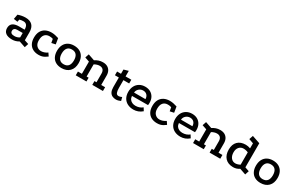

<svg xmlns="http://www.w3.org/2000/svg" viewBox="188 -2085 5386 3528"><g transform="rotate(30 2880.5 -321.0)"><path d="M362 -24Q294 17 220 17Q130 17 83.5 -18Q37 -53 36 -120Q35 -257 213 -257L331 -256Q331 -319 306.5 -349.5Q282 -380 238 -380Q215 -380 194 -377Q173 -374 154 -368L144 -316L61 -329L79 -429Q118 -443 158 -450.5Q198 -458 238 -458Q333 -458 382.5 -407.5Q432 -357 432 -259V-90L520 -61L494 21ZM216 -186Q179 -186 159 -169.5Q139 -153 139 -122Q139 -60 224 -60Q284 -60 331 -92V-186Z M864 -369Q845 -376 827 -378.5Q809 -381 789 -381Q725 -381 689.5 -340Q654 -299 654 -218Q654 -144 692.5 -104.5Q731 -65 787 -65Q819 -65 853 -76.5Q887 -88 920 -111L961 -50Q933 -29 907 -14Q881 1 851.5 9Q822 17 781 17Q712 17 660 -10.5Q608 -38 580 -91Q552 -144 552 -218Q552 -297 581 -350.5Q610 -404 663.5 -431.5Q717 -459 788 -459Q828 -459 864.5 -451Q901 -443 942 -430L962 -308L878 -290Z M1268 -458Q1340 -458 1391.5 -429.5Q1443 -401 1471 -347.5Q1499 -294 1499 -219Q1499 -108 1437 -45.5Q1375 17 1268 17Q1198 17 1146.5 -11Q1095 -39 1067.5 -92.5Q1040 -146 1040 -219Q1040 -294 1067.5 -347.5Q1095 -401 1146.5 -429.5Q1198 -458 1268 -458ZM1268 -376Q1205 -376 1172.5 -335.5Q1140 -295 1140 -219Q1140 -144 1172.5 -104Q1205 -64 1268 -64Q1334 -64 1366.5 -104Q1399 -144 1399 -219Q1399 -295 1366.5 -335.5Q1334 -376 1268 -376Z M1564 0V-80H1648V-339L1552 -372L1579 -453L1715 -406Q1753 -431 1792.5 -444.5Q1832 -458 1881 -458Q1937 -458 1976.5 -436Q2016 -414 2037 -373.5Q2058 -333 2058 -278V-80H2141V0H1915V-80H1958V-262Q1958 -316 1932.5 -344Q1907 -372 1859 -372Q1831 -372 1801.5 -362.5Q1772 -353 1748 -338V-80H1791V0Z M2424 17Q2380 17 2345 0Q2310 -17 2290 -55.5Q2270 -94 2270 -157V-361H2187V-440H2270V-530L2367 -558V-440H2489V-361H2367V-194Q2367 -133 2381.5 -97.5Q2396 -62 2435 -62Q2464 -62 2503 -81L2522 -8Q2499 2 2474 9.5Q2449 17 2424 17Z M2977 -53Q2935 -17 2889.5 0Q2844 17 2794 17Q2720 17 2665 -12Q2610 -41 2580.5 -94.5Q2551 -148 2551 -220Q2551 -291 2579 -344.5Q2607 -398 2658.5 -428Q2710 -458 2777 -458Q2843 -458 2891 -430.5Q2939 -403 2965.5 -354Q2992 -305 2992 -239Q2992 -228 2991 -215Q2990 -202 2988 -190L2648 -189Q2651 -145 2671.5 -117.5Q2692 -90 2723.5 -76.5Q2755 -63 2792 -63Q2835 -63 2872 -76Q2909 -89 2939 -114ZM2892 -261Q2892 -313 2861.5 -345.5Q2831 -378 2779 -378Q2730 -378 2692.5 -345.5Q2655 -313 2650 -261Z M3376 -369Q3357 -376 3339 -378.5Q3321 -381 3301 -381Q3237 -381 3201.5 -340Q3166 -299 3166 -218Q3166 -144 3204.5 -104.5Q3243 -65 3299 -65Q3331 -65 3365 -76.5Q3399 -88 3432 -111L3473 -50Q3445 -29 3419 -14Q3393 1 3363.5 9Q3334 17 3293 17Q3224 17 3172 -10.5Q3120 -38 3092 -91Q3064 -144 3064 -218Q3064 -297 3093 -350.5Q3122 -404 3175.5 -431.5Q3229 -459 3300 -459Q3340 -459 3376.5 -451Q3413 -443 3454 -430L3474 -308L3390 -290Z M3973 -53Q3931 -17 3885.5 0Q3840 17 3790 17Q3716 17 3661 -12Q3606 -41 3576.5 -94.5Q3547 -148 3547 -220Q3547 -291 3575 -344.5Q3603 -398 3654.5 -428Q3706 -458 3773 -458Q3839 -458 3887 -430.5Q3935 -403 3961.5 -354Q3988 -305 3988 -239Q3988 -228 3987 -215Q3986 -202 3984 -190L3644 -189Q3647 -145 3667.5 -117.5Q3688 -90 3719.5 -76.5Q3751 -63 3788 -63Q3831 -63 3868 -76Q3905 -89 3935 -114ZM3888 -261Q3888 -313 3857.5 -345.5Q3827 -378 3775 -378Q3726 -378 3688.5 -345.5Q3651 -313 3646 -261Z M4053 0V-80H4137V-339L4041 -372L4068 -453L4204 -406Q4242 -431 4281.5 -444.5Q4321 -458 4370 -458Q4426 -458 4465.5 -436Q4505 -414 4526 -373.5Q4547 -333 4547 -278V-80H4630V0H4404V-80H4447V-262Q4447 -316 4421.5 -344Q4396 -372 4348 -372Q4320 -372 4290.5 -362.5Q4261 -353 4237 -338V-80H4280V0Z M5171 21 5041 -24Q4983 17 4910 17Q4801 17 4740.5 -47.5Q4680 -112 4680 -226Q4680 -336 4740.5 -397Q4801 -458 4910 -458Q4933 -458 4959 -453Q4985 -448 5009 -439V-546L4912 -580L4940 -663L5109 -605V-94L5198 -63ZM4911 -64Q4933 -64 4960 -72Q4987 -80 5009 -93V-354Q4990 -364 4962.5 -370Q4935 -376 4911 -376Q4853 -376 4817.5 -335Q4782 -294 4782 -227Q4782 -153 4817.5 -108.5Q4853 -64 4911 -64Z M5489 -458Q5561 -458 5612.5 -429.5Q5664 -401 5692 -347.5Q5720 -294 5720 -219Q5720 -108 5658 -45.5Q5596 17 5489 17Q5419 17 5367.5 -11Q5316 -39 5288.5 -92.5Q5261 -146 5261 -219Q5261 -294 5288.5 -347.5Q5316 -401 5367.5 -429.5Q5419 -458 5489 -458ZM5489 -376Q5426 -376 5393.5 -335.5Q5361 -295 5361 -219Q5361 -144 5393.5 -104Q5426 -64 5489 -64Q5555 -64 5587.5 -104Q5620 -144 5620 -219Q5620 -295 5587.5 -335.5Q5555 -376 5489 -376Z"/></g></svg>

Font: Podkova SemiBold
Style: Regular
Weight: 600
Designer: Ilya Yudin
Foundry: Cyreal (www.cyreal.org)
Version: Version 2.103